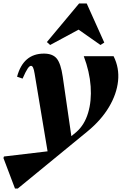

<svg xmlns="http://www.w3.org/2000/svg" viewBox="-100 -822 730 1114"><path d="M-13 272 -80 95 -77 86 176 56 101 -394Q97 -419 92 -429.5Q87 -440 80 -440Q71 -440 60 -423.5Q49 -407 31 -366L-1 -377Q35 -511 155 -511Q206 -511 229.5 -482Q253 -453 264 -377L314 -32L343 -56Q390 -97 411 -166.5Q432 -236 426 -321Q420 -406 386 -496H559Q593 -428 585 -352Q577 -276 532 -200.5Q487 -125 408 -60L3 272ZM191 -561 172 -578 359 -802H403L505 -575L483 -561L356 -650Z"/></svg>

Font: Platypi
Style: Bold Italic
Weight: 700
Italic angle: -13°
Designer: David Sargent
Foundry: Bolt Cutter Type
Version: Version 1.200; ttfautohint (v1.8.4.7-5d5b)